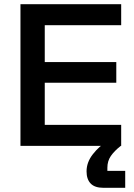

<svg xmlns="http://www.w3.org/2000/svg" viewBox="-20 -695 639 915"><path d="M557.5 0H77.5V-675H557.5V-575H193.3V-399.2H534.2V-300.8H193.3V-100H557.5ZM472.5 200Q431.7 200 412.1 179.6Q392.5 159.2 392.5 121.7Q392.5 78.3 422.5 40Q452.5 1.7 490 -20.8L555.8 0Q525 24.2 508.3 48.3Q491.7 72.5 491.7 104.2V119.2H576.7V200Z"/></svg>

Font: Funnel Display Medium
Style: Regular
Weight: 500
Designer: NORD ID, Kristian Moeller
Foundry: Dicotype
Version: Version 1.000